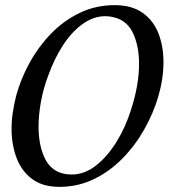

<svg xmlns="http://www.w3.org/2000/svg" viewBox="-20 -715 656 747"><path d="M211 12Q146 12 105 -18.5Q64 -49 44.5 -100.5Q25 -152 25 -214Q25 -246 30 -278.5Q35 -311 43 -343Q61 -409 95.5 -471.5Q130 -534 179 -584.5Q228 -635 290.5 -665Q353 -695 426 -695Q493 -695 535 -665Q577 -635 596.5 -585Q616 -535 616 -474Q616 -409 596 -340Q577 -275 541.5 -212Q506 -149 456.5 -98.5Q407 -48 345 -18Q283 12 211 12ZM225 -40Q240 -36 258 -36Q309 -36 353.5 -71Q398 -106 433.5 -163.5Q469 -221 490 -289Q521 -384 521 -467Q521 -536 497.5 -586Q474 -636 422 -648Q407 -652 390 -652Q343 -652 300.5 -621Q258 -590 224.5 -538Q191 -486 168 -422Q149 -372 139.5 -320.5Q130 -269 130 -222Q130 -152 153 -102Q176 -52 225 -40Z"/></svg>

Font: Playball
Style: Regular
Weight: 400
Designer: Robert E. Leuschke
Foundry: Robert E. Leuschke
Version: Version 1.010